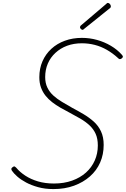

<svg xmlns="http://www.w3.org/2000/svg" viewBox="-20 -1274 861 1313"><path d="M345 19Q288 19 241 6Q194 -7 158.5 -26Q123 -45 98.5 -66.5Q74 -88 62 -106Q58 -112 57.5 -118Q57 -124 65 -130Q75 -138 80 -135.5Q85 -133 92 -126Q116 -97 153.5 -72.5Q191 -48 240 -33.5Q289 -19 349 -19Q418 -19 473.5 -39Q529 -59 568 -94Q607 -129 628 -176.5Q649 -224 649 -279Q649 -326 634 -359Q619 -392 592 -417Q565 -442 529 -463Q493 -484 453 -505Q422 -521 392.5 -538Q363 -555 337 -575Q311 -595 291.5 -619.5Q272 -644 260.5 -675Q249 -706 249 -746Q249 -806 270.5 -855Q292 -904 331 -940Q370 -976 423.5 -995.5Q477 -1015 540 -1015Q593 -1015 643.5 -1001Q694 -987 738 -961Q782 -935 813 -900Q821 -891 820.5 -886Q820 -881 813 -875Q805 -869 799 -869.5Q793 -870 787 -877Q751 -910 711 -933Q671 -956 628 -967Q585 -978 540 -978Q484 -978 438.5 -961Q393 -944 359 -912.5Q325 -881 307 -839Q289 -797 289 -747Q289 -706 304 -675Q319 -644 345 -620.5Q371 -597 404.5 -577Q438 -557 475 -536Q513 -516 551 -493.5Q589 -471 620.5 -443Q652 -415 670.5 -376Q689 -337 689 -283Q689 -218 665 -163Q641 -108 595 -67.5Q549 -27 486 -4Q423 19 345 19ZM545 -1070Q539 -1070 533 -1076Q527 -1082 527 -1087Q527 -1089 528 -1092Q529 -1095 531 -1098L705 -1246Q708 -1249 711 -1251.5Q714 -1254 717 -1254Q722 -1254 727 -1250.5Q732 -1247 735 -1241.5Q738 -1236 738 -1230Q738 -1228 737.5 -1225.5Q737 -1223 734 -1220L556 -1077Q552 -1074 550 -1072Q548 -1070 545 -1070Z"/></svg>

Font: Playwrite BE VLG Thin
Style: Regular
Weight: 250
Designer: Veronika Burian, José Scaglione
Foundry: TypeTogether
Version: Version 1.002